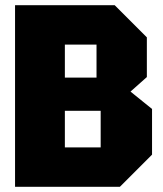

<svg xmlns="http://www.w3.org/2000/svg" viewBox="-20 -720 627 740"><path d="M230 -421H352V-548H230ZM230 -152H368V-293H230ZM546 -576V-423L483 -367L566 -300V-124L442 0H38V-700H422Z"/></svg>

Font: Tektur SemiCondensed ExtraBold
Style: Regular
Weight: 800
Width: 4
Designer: Adam Jagosz
Foundry: Adam Jagosz
Version: Version 1.005;gftools[0.9.30]